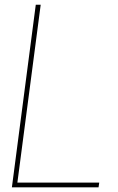

<svg xmlns="http://www.w3.org/2000/svg" viewBox="-20 -800 504 820"><path d="M400.9 0H30.8L132.8 -779.8H153.8L54.2 -20H403.8Z"/></svg>

Font: Cooper Hewitt
Style: Thin Italic
Weight: 702
Designer: Village Type and Design LLC
Foundry: Cooper Hewitt Smithsonian Design Museum
Version: 1.000